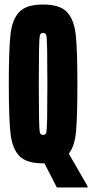

<svg xmlns="http://www.w3.org/2000/svg" viewBox="-20 -716 408 851"><path d="M368 109V115H232L177 8H171Q97 8 65.5 -25Q34 -58 26.5 -124.5Q19 -191 19 -344Q19 -497 26.5 -563.5Q34 -630 65.5 -663Q97 -696 171 -696Q245 -696 276.5 -663Q308 -630 315.5 -563.5Q323 -497 323 -344Q323 -198 317 -133Q311 -68 285 -35ZM152 -344Q152 -249 153 -193.5Q154 -138 157 -128Q160 -118 171 -118Q182 -118 185 -128Q188 -138 189 -193.5Q190 -249 190 -344Q190 -439 189 -494.5Q188 -550 185 -560Q182 -570 171 -570Q160 -570 157 -560Q154 -550 153 -494.5Q152 -439 152 -344Z"/></svg>

Font: Saira Ultra Condensed Black
Style: Regular
Weight: 900
Width: 1
Designer: Hector Gatti with collaboration of the Omnibus-Type team
Foundry: Omnibus-Type
Version: Version 1.001; ttfautohint (v1.8)